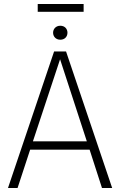

<svg xmlns="http://www.w3.org/2000/svg" viewBox="-20 -942 602 962"><path d="M399 -883V-922H169V-883ZM282 -813C260 -813 246 -797 246 -778C246 -759 260 -743 282 -743C305 -743 318 -759 318 -778C318 -797 305 -813 282 -813ZM491 0H542L311 -684H251L20 0H68L131 -192H429ZM145 -234 281 -645 415 -234Z"/></svg>

Font: Fira Sans ExtraLight
Style: Regular
Weight: 200
Designer: bBox Type GmbH & Carrois Corporate GbR & Edenspiekermann AG
Foundry: bBox Type GmbH & Carrois Corporate GbR & Edenspiekermann AG
Version: Version 4.300;PS 004.300;hotconv 1.0.88;makeotf.lib2.5.64775